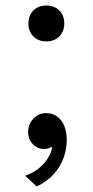

<svg xmlns="http://www.w3.org/2000/svg" viewBox="-20 -530 336 696"><path d="M147 -120Q171 -120 187.5 -107.5Q204 -95 213 -73.5Q222 -52 222 -23Q222 10 210.5 42Q199 74 175 101Q151 128 113 146L71 107Q98 98 118.5 82Q139 66 152 46Q165 26 169 5L165 3Q161 6 155 8Q149 10 137 10Q125 10 112.5 3Q100 -4 91 -17.5Q82 -31 82 -53Q82 -71 91 -86.5Q100 -102 114.5 -111Q129 -120 147 -120ZM148 -510Q177 -510 195 -492Q213 -474 213 -445Q213 -416 195 -398Q177 -380 148 -380Q119 -380 101 -398Q83 -416 83 -445Q83 -474 101 -492Q119 -510 148 -510Z"/></svg>

Font: Work Sans
Style: Regular
Weight: 400
Designer: Wei Huang
Foundry: Wei Huang
Version: Version 2.006; ttfautohint (v1.8.1.43-b0c9)